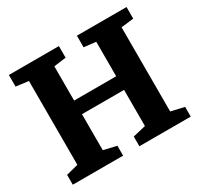

<svg xmlns="http://www.w3.org/2000/svg" viewBox="-159 -952 1186 1146"><g transform="rotate(-30 434.5 -379.0)"><path d="M115 -89V-667L29 -678V-758H374V-678L290 -667V-431H580V-669L498 -678V-758H840V-678L754 -668V-88L845 -67V0H491V-67L580 -88V-337H290V-89L379 -68V0H32V-68Z"/></g></svg>

Font: Martel Heavy
Style: Regular
Weight: 900
Designer: Dan Reynolds
Foundry: Dan Reynolds
Version: Version 1.001; ttfautohint (v1.1) -l 5 -r 5 -G 72 -x 0 -D la